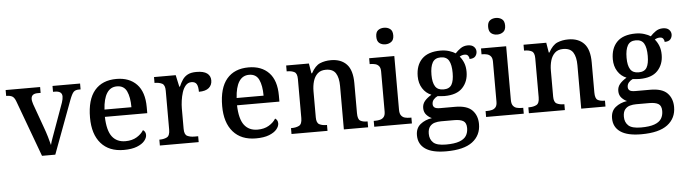

<svg xmlns="http://www.w3.org/2000/svg" viewBox="-55 -1010 5337 1498"><g transform="rotate(-5 2613.0 -261.5)"><path d="M79 -439Q68 -470 51.5 -480Q35 -490 3 -490V-536H273V-490H250Q199 -490 199 -448Q199 -438 201.5 -428.5Q204 -419 207 -408L275 -219Q288 -184 300 -144Q312 -104 318 -78Q323 -100 336.5 -136.5Q350 -173 361 -204L432 -401Q441 -428 441 -448Q441 -490 384 -490H370V-536H586V-490H571Q545 -490 531 -476Q517 -462 499 -414L345 0H241Z M881 10Q766 10 703 -62Q640 -134 640 -264Q640 -405 700 -476Q760 -547 871 -547Q972 -547 1030 -486.5Q1088 -426 1088 -307V-260H756Q759 -153 795.5 -105Q832 -57 900 -57Q952 -57 988.5 -79Q1025 -101 1043 -131Q1052 -126 1058 -116Q1064 -106 1064 -92Q1064 -69 1044.5 -45.5Q1025 -22 984.5 -6Q944 10 881 10ZM969 -317Q969 -396 947 -442.5Q925 -489 870 -489Q819 -489 791 -445Q763 -401 758 -317Z M1164 0V-46H1167Q1200 -46 1223.5 -58Q1247 -70 1247 -118V-422Q1247 -467 1224 -478.5Q1201 -490 1168 -490H1165V-536H1335L1355 -444H1360Q1373 -474 1388.5 -497Q1404 -520 1429.5 -533.5Q1455 -547 1498 -547Q1554 -547 1581 -527Q1608 -507 1608 -471Q1608 -435 1582.5 -413Q1557 -391 1504 -391Q1504 -433 1492.5 -452Q1481 -471 1452 -471Q1425 -471 1407 -450.5Q1389 -430 1379 -398.5Q1369 -367 1364.5 -333.5Q1360 -300 1360 -275V-113Q1360 -68 1383 -57Q1406 -46 1438 -46H1468V0Z M1916 10Q1801 10 1738 -62Q1675 -134 1675 -264Q1675 -405 1735 -476Q1795 -547 1906 -547Q2007 -547 2065 -486.5Q2123 -426 2123 -307V-260H1791Q1794 -153 1830.5 -105Q1867 -57 1935 -57Q1987 -57 2023.5 -79Q2060 -101 2078 -131Q2087 -126 2093 -116Q2099 -106 2099 -92Q2099 -69 2079.5 -45.5Q2060 -22 2019.5 -6Q1979 10 1916 10ZM2004 -317Q2004 -396 1982 -442.5Q1960 -489 1905 -489Q1854 -489 1826 -445Q1798 -401 1793 -317Z M2195 0V-46H2201Q2235 -46 2258.5 -58Q2282 -70 2282 -117V-423Q2282 -467 2260 -478.5Q2238 -490 2205 -490H2200V-536H2378L2391 -458H2396Q2427 -515 2465.5 -531Q2504 -547 2551 -547Q2630 -547 2674 -500.5Q2718 -454 2718 -352V-117Q2718 -70 2737.5 -58Q2757 -46 2791 -46H2795V0H2605V-340Q2605 -405 2582.5 -440.5Q2560 -476 2505 -476Q2464 -476 2440 -453.5Q2416 -431 2405.5 -395Q2395 -359 2395 -316V-112Q2395 -69 2417.5 -57.5Q2440 -46 2473 -46H2477V0Z M2986 -633Q2958 -633 2939 -648Q2920 -663 2920 -698Q2920 -734 2939 -748.5Q2958 -763 2986 -763Q3013 -763 3033 -748.5Q3053 -734 3053 -698Q3053 -663 3033 -648Q3013 -633 2986 -633ZM2843 0V-46H2856Q2875 -46 2893 -50.5Q2911 -55 2922.5 -69Q2934 -83 2934 -112V-425Q2934 -453 2922.5 -467Q2911 -481 2893 -485.5Q2875 -490 2856 -490H2850V-536H3047V-115Q3047 -85 3058.5 -70Q3070 -55 3088 -50.5Q3106 -46 3126 -46H3138V0Z M3386 240Q3277 240 3223 202.5Q3169 165 3169 96Q3169 40 3206 10Q3243 -20 3297 -28Q3275 -37 3255.5 -58Q3236 -79 3236 -112Q3236 -143 3255 -166Q3274 -189 3309 -210Q3266 -227 3240.5 -267.5Q3215 -308 3215 -362Q3215 -449 3263.5 -498Q3312 -547 3410 -547Q3446 -547 3477.5 -537Q3509 -527 3526 -515Q3544 -535 3568.5 -552Q3593 -569 3625 -569Q3657 -569 3673 -553Q3689 -537 3689 -516Q3689 -494 3675.5 -478Q3662 -462 3630 -462Q3630 -476 3621.5 -487.5Q3613 -499 3595 -499Q3573 -499 3555 -487Q3574 -465 3586 -435Q3598 -405 3598 -364Q3598 -289 3552 -240Q3506 -191 3410 -191Q3399 -191 3382 -192.5Q3365 -194 3356 -195Q3338 -187 3325 -172Q3312 -157 3312 -136Q3312 -119 3324 -109.5Q3336 -100 3369 -100H3485Q3578 -100 3618.5 -58.5Q3659 -17 3659 50Q3659 138 3592 189Q3525 240 3386 240ZM3407 -243Q3453 -243 3471 -273.5Q3489 -304 3489 -365Q3489 -429 3470.5 -461.5Q3452 -494 3406 -494Q3361 -494 3342 -460.5Q3323 -427 3323 -364Q3323 -304 3342.5 -273.5Q3362 -243 3407 -243ZM3388 187Q3455 187 3493.5 173Q3532 159 3548 133.5Q3564 108 3564 73Q3564 32 3540 17.5Q3516 3 3469 3H3365Q3340 3 3316.5 9.5Q3293 16 3277.5 35.5Q3262 55 3262 92Q3262 135 3289.5 161Q3317 187 3388 187Z M3862 -633Q3834 -633 3815 -648Q3796 -663 3796 -698Q3796 -734 3815 -748.5Q3834 -763 3862 -763Q3889 -763 3909 -748.5Q3929 -734 3929 -698Q3929 -663 3909 -648Q3889 -633 3862 -633ZM3719 0V-46H3732Q3751 -46 3769 -50.5Q3787 -55 3798.5 -69Q3810 -83 3810 -112V-425Q3810 -453 3798.5 -467Q3787 -481 3769 -485.5Q3751 -490 3732 -490H3726V-536H3923V-115Q3923 -85 3934.5 -70Q3946 -55 3964 -50.5Q3982 -46 4002 -46H4014V0Z M4054 0V-46H4060Q4094 -46 4117.5 -58Q4141 -70 4141 -117V-423Q4141 -467 4119 -478.5Q4097 -490 4064 -490H4059V-536H4237L4250 -458H4255Q4286 -515 4324.5 -531Q4363 -547 4410 -547Q4489 -547 4533 -500.5Q4577 -454 4577 -352V-117Q4577 -70 4596.5 -58Q4616 -46 4650 -46H4654V0H4464V-340Q4464 -405 4441.5 -440.5Q4419 -476 4364 -476Q4323 -476 4299 -453.5Q4275 -431 4264.5 -395Q4254 -359 4254 -316V-112Q4254 -69 4276.5 -57.5Q4299 -46 4332 -46H4336V0Z M4914 240Q4805 240 4751 202.5Q4697 165 4697 96Q4697 40 4734 10Q4771 -20 4825 -28Q4803 -37 4783.5 -58Q4764 -79 4764 -112Q4764 -143 4783 -166Q4802 -189 4837 -210Q4794 -227 4768.5 -267.5Q4743 -308 4743 -362Q4743 -449 4791.5 -498Q4840 -547 4938 -547Q4974 -547 5005.5 -537Q5037 -527 5054 -515Q5072 -535 5096.5 -552Q5121 -569 5153 -569Q5185 -569 5201 -553Q5217 -537 5217 -516Q5217 -494 5203.5 -478Q5190 -462 5158 -462Q5158 -476 5149.5 -487.5Q5141 -499 5123 -499Q5101 -499 5083 -487Q5102 -465 5114 -435Q5126 -405 5126 -364Q5126 -289 5080 -240Q5034 -191 4938 -191Q4927 -191 4910 -192.5Q4893 -194 4884 -195Q4866 -187 4853 -172Q4840 -157 4840 -136Q4840 -119 4852 -109.5Q4864 -100 4897 -100H5013Q5106 -100 5146.5 -58.5Q5187 -17 5187 50Q5187 138 5120 189Q5053 240 4914 240ZM4935 -243Q4981 -243 4999 -273.5Q5017 -304 5017 -365Q5017 -429 4998.5 -461.5Q4980 -494 4934 -494Q4889 -494 4870 -460.5Q4851 -427 4851 -364Q4851 -304 4870.5 -273.5Q4890 -243 4935 -243ZM4916 187Q4983 187 5021.5 173Q5060 159 5076 133.5Q5092 108 5092 73Q5092 32 5068 17.5Q5044 3 4997 3H4893Q4868 3 4844.5 9.5Q4821 16 4805.5 35.5Q4790 55 4790 92Q4790 135 4817.5 161Q4845 187 4916 187Z"/></g></svg>

Font: Noto Serif Tibetan Medium
Style: Regular
Weight: 500
Designer: Monotype Design Team
Foundry: Monotype Imaging Inc.
Version: Version 2.103; ttfautohint (v1.8.4.7-5d5b)